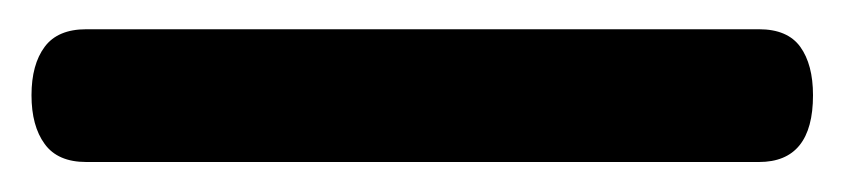

<svg xmlns="http://www.w3.org/2000/svg" viewBox="-20 76 564 128"><path d="M1 139.5Q1 119 9.8 107.2Q18.5 95.5 37.5 95.5H486Q505 95.5 513.5 107.2Q522 119 522 139.5Q522 184 486 184H37.5Q18.5 184 9.8 172Q1 160 1 139.5Z"/></svg>

Font: Fraunces 9pt S000 Black
Style: Regular
Weight: 900
Version: Version 1.000; ttfautohint (v1.8.3)